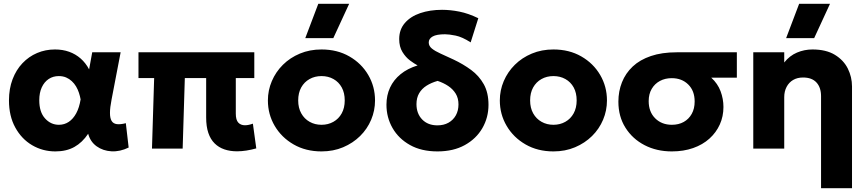

<svg xmlns="http://www.w3.org/2000/svg" viewBox="-20 -787 4596 1017"><path d="M273.5 15Q206 15 150 -18Q94 -51 60.8 -111.8Q27.5 -172.5 27.5 -255Q27.5 -317 46.5 -367Q65.5 -417 99 -452.2Q132.5 -487.5 176.5 -506.2Q220.5 -525 271.5 -525Q312 -525 346.2 -512.8Q380.5 -500.5 407.2 -477Q434 -453.5 452 -419.5L468.5 -510H619L571 -260Q562.5 -217 562.5 -189Q562.5 -161 571.2 -146.5Q580 -132 598.8 -129.5Q617.5 -127 646.5 -134.5L661.5 -5.5Q615.5 17 570.5 14.5Q525.5 12 492 -12Q458.5 -36 447 -78.5Q416 -32 373.8 -8.5Q331.5 15 273.5 15ZM292 -126Q321 -126 344.2 -141.5Q367.5 -157 383.8 -187Q400 -217 407 -260.5Q404 -277.5 398.2 -295.2Q392.5 -313 383 -329Q373.5 -345 360.2 -357.2Q347 -369.5 330 -376.8Q313 -384 291.5 -384Q261 -384 237.8 -368.5Q214.5 -353 201.2 -324.2Q188 -295.5 188 -256Q188 -193.5 218.5 -159.8Q249 -126 292 -126Z M1235.5 14.5Q1198.5 14.5 1168.5 4.2Q1138.5 -6 1116.8 -27.5Q1095 -49 1083.5 -83Q1072 -117 1072 -164.5V-373.5H959L947.5 0H785L796.5 -373.5H713.5V-510H1327V-373.5H1229V-185Q1229 -152 1242 -137.8Q1255 -123.5 1277.5 -123.5Q1287.5 -123.5 1298 -125.8Q1308.5 -128 1319.5 -132L1337.5 -1Q1310.5 6.5 1285 10.5Q1259.5 14.5 1235.5 14.5Z M1683 15Q1599.5 15 1535.5 -21.8Q1471.5 -58.5 1435.2 -120Q1399 -181.5 1399 -255Q1399 -308.5 1419.8 -357.2Q1440.5 -406 1478.5 -443.8Q1516.5 -481.5 1568.5 -503.2Q1620.5 -525 1683 -525Q1766.5 -525 1830.5 -488.2Q1894.5 -451.5 1930.5 -390Q1966.5 -328.5 1966.5 -255Q1966.5 -201.5 1946 -152.8Q1925.5 -104 1887.5 -66.5Q1849.5 -29 1797.5 -7Q1745.5 15 1683 15ZM1683 -126Q1718 -126 1746 -141.8Q1774 -157.5 1790 -186.5Q1806 -215.5 1806 -255Q1806 -295 1790.2 -323.8Q1774.5 -352.5 1746.5 -368.2Q1718.5 -384 1683 -384Q1647.5 -384 1619.5 -368.2Q1591.5 -352.5 1575.5 -323.8Q1559.5 -295 1559.5 -255Q1559.5 -215.5 1575.8 -186.5Q1592 -157.5 1620 -141.8Q1648 -126 1683 -126ZM1597 -585 1666 -767H1829.5L1745.5 -585Z M2297 15Q2212 15 2151.8 -18.8Q2091.5 -52.5 2059.2 -108.8Q2027 -165 2027 -232.5Q2027 -282 2046 -323Q2065 -364 2101.8 -394Q2138.5 -424 2192 -440.5Q2175 -449.5 2152 -466.5Q2129 -483.5 2111.8 -511.5Q2094.5 -539.5 2094.5 -580Q2094.5 -630.5 2124.5 -665.2Q2154.5 -700 2206 -717.5Q2257.5 -735 2321.5 -735Q2365.5 -735 2413.2 -725.5Q2461 -716 2513.5 -690.5L2473 -562.5Q2428 -591.5 2393.2 -598.5Q2358.5 -605.5 2337.5 -605.5Q2292.5 -605.5 2271.8 -593.8Q2251 -582 2251 -562Q2251 -543.5 2267.5 -530Q2284 -516.5 2313.5 -503.2Q2343 -490 2382.5 -471.5Q2433.5 -447.5 2475.5 -416.5Q2517.5 -385.5 2542.5 -340.8Q2567.5 -296 2567.5 -232Q2567.5 -164.5 2535 -108.2Q2502.5 -52 2442 -18.5Q2381.5 15 2297 15ZM2297 -123Q2330.5 -123 2355.5 -137Q2380.5 -151 2394.5 -176Q2408.5 -201 2408.5 -234Q2408.5 -267 2393.8 -291Q2379 -315 2354.2 -331.5Q2329.5 -348 2298 -358.5Q2264.5 -349 2239.2 -333Q2214 -317 2200 -292.8Q2186 -268.5 2186 -235.5Q2186 -185.5 2216.2 -154.2Q2246.5 -123 2297 -123Z M2911.5 15Q2828 15 2764 -21.8Q2700 -58.5 2663.8 -120Q2627.5 -181.5 2627.5 -255Q2627.5 -308.5 2648.2 -357.2Q2669 -406 2707 -443.8Q2745 -481.5 2797 -503.2Q2849 -525 2911.5 -525Q2995 -525 3059 -488.2Q3123 -451.5 3159 -390Q3195 -328.5 3195 -255Q3195 -201.5 3174.5 -152.8Q3154 -104 3116 -66.5Q3078 -29 3026 -7Q2974 15 2911.5 15ZM2911.5 -126Q2946.5 -126 2974.5 -141.8Q3002.5 -157.5 3018.5 -186.5Q3034.5 -215.5 3034.5 -255Q3034.5 -295 3018.8 -323.8Q3003 -352.5 2975 -368.2Q2947 -384 2911.5 -384Q2876 -384 2848 -368.2Q2820 -352.5 2804 -323.8Q2788 -295 2788 -255Q2788 -215.5 2804.2 -186.5Q2820.5 -157.5 2848.5 -141.8Q2876.5 -126 2911.5 -126Z M3538.5 15Q3458 15 3394 -18.2Q3330 -51.5 3292.8 -110.8Q3255.5 -170 3255.5 -248.5Q3255.5 -303.5 3274.5 -351.2Q3293.5 -399 3331.5 -434.8Q3369.5 -470.5 3427.8 -490.2Q3486 -510 3564.5 -510H3883V-375.5H3747.5Q3781.5 -344.5 3796.8 -303.8Q3812 -263 3812 -220.5Q3812 -170.5 3792.8 -127.8Q3773.5 -85 3737.8 -52.8Q3702 -20.5 3651.5 -2.8Q3601 15 3538.5 15ZM3539 -126Q3574.5 -126 3601.5 -141Q3628.5 -156 3644 -183.8Q3659.5 -211.5 3659.5 -249.5Q3659.5 -306 3625.5 -339.5Q3591.5 -373 3538 -373Q3503 -373 3475.5 -358.2Q3448 -343.5 3432 -316.2Q3416 -289 3416 -251.5Q3416 -194.5 3450.5 -160.2Q3485 -126 3539 -126Z M4329 210V-277.5Q4329 -323.5 4304.8 -350Q4280.5 -376.5 4233.5 -376.5Q4203.5 -376.5 4181.2 -363.5Q4159 -350.5 4146.5 -326.8Q4134 -303 4134 -272.5V0H3970V-510H4134V-456Q4162.5 -492 4201.5 -508.5Q4240.5 -525 4283.5 -525Q4355.5 -525 4402 -496.8Q4448.5 -468.5 4470.8 -423.8Q4493 -379 4493 -329V210ZM4144 -585 4213 -767H4376.5L4292.5 -585Z"/></svg>

Font: Geologica Cursive
Style: Bold
Weight: 700
Designer: Sindre Bremnes, Frode Helland
Foundry: Monokrom Skriftforlag AS
Version: Version 1.010;gftools[0.9.28]